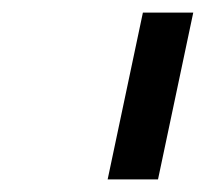

<svg xmlns="http://www.w3.org/2000/svg" viewBox="-20 -765 330 305"><path d="M151 -480 207 -745H287L231 -480Z"/></svg>

Font: Plus Jakarta Display Light
Style: Italic
Weight: 300
Italic angle: -12°
Designer: Gumpita Rahayu
Foundry: Tokotype Studio
Version: Version 1.000;hotconv 1.0.109;makeotfexe 2.5.65596